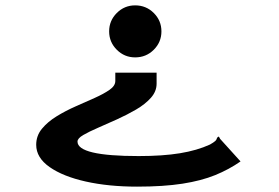

<svg xmlns="http://www.w3.org/2000/svg" viewBox="-20 -573 1040 716"><path d="M484 -553Q525 -553 553.5 -524.5Q582 -496 582 -456Q582 -416 553.5 -387.5Q525 -359 484 -359Q444 -359 415.5 -387.5Q387 -416 387 -456Q387 -496 415.5 -524.5Q444 -553 484 -553ZM564 -261Q564 -232 542.5 -208Q521 -184 487.5 -164.5Q454 -145 416.5 -128Q379 -111 345.5 -96.5Q312 -82 290.5 -69.5Q269 -57 269 -45Q269 9 497 9Q587 9 651 -1.5Q715 -12 763 -34Q777 -42 782.5 -47Q788 -52 790 -60L796 -64L801 -55L877 29Q834 59 782.5 80Q731 101 660.5 112Q590 123 491 123Q385 123 300 104Q215 85 165 50Q115 15 115 -33Q115 -67 136.5 -93Q158 -119 191.5 -139.5Q225 -160 262.5 -176.5Q300 -193 333.5 -208Q367 -223 388.5 -238Q410 -253 410 -271V-302H564Z"/></svg>

Font: Inconsolata UltraExpanded Black
Style: Regular
Weight: 900
Width: 9
Monospace: yes
Designer: Raph Levien, Cyreal, Brenton Simpson
Foundry: Raph Levien, Cyreal, Google
Version: Version 3.001; ttfautohint (v1.8.2.53-6de2)